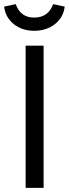

<svg xmlns="http://www.w3.org/2000/svg" viewBox="-21 -909 334 929"><path d="M190 0H103V-688H190ZM144 -760Q86 -760 45.5 -792.5Q5 -825 -1 -877L55 -889Q78 -824 144 -824Q213 -824 236 -889L292 -877Q286 -825 245 -792.5Q204 -760 144 -760Z"/></svg>

Font: FiraSans
Style: Regular
Weight: 350
Designer: Carrois Corporate & Edenspiekermann AG
Foundry: Carrois Corporate GbR & Edenspiekermann AG
Version: Version 3.106;PS 003.106;hotconv 1.0.70;makeotf.lib2.5.58329